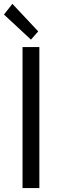

<svg xmlns="http://www.w3.org/2000/svg" viewBox="-32 -960 305 980"><path d="M83 0V-719.7H168.9V0ZM126 -757.8 -11.7 -885.7 31.2 -940.4 163.1 -799.8Z"/></svg>

Font: Reddit Sans Condensed
Style: Regular
Weight: 400
Designer: Stephen Hutchings
Foundry: Reddit
Version: Version 1.014